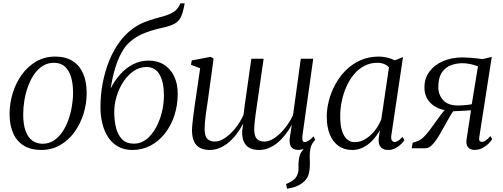

<svg xmlns="http://www.w3.org/2000/svg" viewBox="-20 -882 2991 1142"><path d="M308 -545.5Q369.5 -545.5 411 -519.8Q452.5 -494 474 -445.5Q495.5 -397 495.5 -328.5Q495.5 -265.5 476.8 -205.2Q458 -145 422.8 -96.2Q387.5 -47.5 337.5 -18.8Q287.5 10 225.5 10Q164.5 10 122.2 -15.5Q80 -41 58.5 -89Q37 -137 37 -204.5Q37 -268.5 56 -329.2Q75 -390 110.5 -439Q146 -488 196.2 -516.8Q246.5 -545.5 308 -545.5ZM300.5 -508.5Q263.5 -508.5 234.2 -490Q205 -471.5 183.2 -440Q161.5 -408.5 147 -368.8Q132.5 -329 125.2 -285.8Q118 -242.5 118 -201Q118 -142.5 132 -103.8Q146 -65 172 -46Q198 -27 234 -27Q270 -27 299 -45.5Q328 -64 349.5 -95.2Q371 -126.5 385.5 -165.8Q400 -205 407.2 -247.8Q414.5 -290.5 414.5 -331.5Q414.5 -383.5 402.8 -423.2Q391 -463 366.2 -485.8Q341.5 -508.5 300.5 -508.5Z M1078.5 -862 1074.5 -841.5Q1066.5 -801.5 1054.2 -777.8Q1042 -754 1017.8 -740.8Q993.5 -727.5 948.5 -717.5Q939.5 -715.5 929.2 -713Q919 -710.5 907.5 -707.5Q878 -699.5 849.5 -689.2Q821 -679 794.2 -663.2Q767.5 -647.5 743 -623.5Q719.5 -600.5 699.5 -562.8Q679.5 -525 664 -473.2Q648.5 -421.5 638.5 -356Q662 -403.5 695.8 -440.8Q729.5 -478 772 -499.8Q814.5 -521.5 864 -521.5Q917.5 -521.5 956.2 -496.8Q995 -472 1016 -427.8Q1037 -383.5 1037 -324Q1037 -254 1016.5 -193.2Q996 -132.5 959.8 -86.8Q923.5 -41 874.2 -15.5Q825 10 767.5 10Q718 10 682 -10.5Q646 -31 623 -66.2Q600 -101.5 588.8 -147.2Q577.5 -193 577.5 -243Q577.5 -319.5 591.2 -390Q605 -460.5 630 -521.8Q655 -583 690.2 -631.2Q725.5 -679.5 769 -711Q802.5 -735.5 837 -749.2Q871.5 -763 904.2 -771.8Q937 -780.5 965 -789.2Q993 -798 1014.5 -812.2Q1036 -826.5 1048 -851.5L1052.5 -862ZM852 -483.5Q810.5 -483.5 775.5 -459.8Q740.5 -436 714.5 -396.8Q688.5 -357.5 674 -310.2Q659.5 -263 659.5 -216.5Q659.5 -167 669.8 -123.8Q680 -80.5 705.8 -54Q731.5 -27.5 777 -27.5Q817.5 -27.5 850.2 -53Q883 -78.5 906.5 -120.8Q930 -163 942.5 -213.2Q955 -263.5 955 -313Q955 -394 929 -438.8Q903 -483.5 852 -483.5Z M1687.5 240.5 1681.5 213Q1704 203 1719.2 193.2Q1734.5 183.5 1744 167Q1757 145 1755.5 113.5Q1754 82 1760.5 51.5Q1765 30.5 1779 13Q1793 -4.5 1801 -15.5L1850.5 -45.5Q1831.5 -24 1826.5 1Q1821.5 26 1822 52.5Q1822.5 64 1823 75.8Q1823.5 87.5 1823 98Q1823 132 1814 159.8Q1805 187.5 1775.5 208.5Q1759.5 220 1740.2 227.5Q1721 235 1687.5 240.5ZM1216 -282Q1214 -267.5 1210.5 -246Q1207 -224.5 1204 -200.8Q1201 -177 1199 -155Q1197 -133 1197 -118Q1197 -72.5 1213.2 -56.2Q1229.5 -40 1259 -40Q1286.5 -40 1318.5 -61.5Q1350.5 -83 1379.8 -119.2Q1409 -155.5 1428.5 -199Q1431.5 -227 1435.8 -258Q1440 -289 1444.5 -318Q1450 -354.5 1454.8 -391Q1459.5 -427.5 1464.8 -463Q1470 -498.5 1475 -532.5H1548Q1535.5 -445 1526.2 -380.8Q1517 -316.5 1510.2 -271Q1503.5 -225.5 1499.5 -195.2Q1495.5 -165 1493.8 -146.2Q1492 -127.5 1492 -116Q1492 -72.5 1507.5 -56.2Q1523 -40 1552.5 -40Q1581 -40 1612.5 -61Q1644 -82 1673 -117.5Q1702 -153 1723 -197.5L1769 -532.5H1843L1779 -76Q1776.5 -57.5 1779.5 -47.2Q1782.5 -37 1792 -37Q1802.5 -37 1815.5 -45.2Q1828.5 -53.5 1844.5 -71L1855 -51.5Q1849.5 -42 1834.8 -27.5Q1820 -13 1799 -1.8Q1778 9.5 1752.5 9.5Q1723 9.5 1711.2 -9.5Q1699.5 -28.5 1703.5 -61L1715.5 -140Q1697.5 -106.5 1675.5 -79Q1653.5 -51.5 1628.8 -31.5Q1604 -11.5 1577 -0.8Q1550 10 1521.5 10Q1490 10 1467 -0.8Q1444 -11.5 1431.5 -36.5Q1419 -61.5 1420.5 -103.5L1426.5 -147Q1408.5 -112.5 1386.5 -83.8Q1364.5 -55 1339 -34Q1313.5 -13 1285.5 -1.5Q1257.5 10 1226.5 10Q1194.5 10 1171 -1.8Q1147.5 -13.5 1134.8 -39.2Q1122 -65 1122 -107Q1122 -121.5 1124.5 -147Q1127 -172.5 1130.8 -201.2Q1134.5 -230 1138 -253.8Q1141.5 -277.5 1143 -288L1170.5 -476L1116 -496.5L1120.5 -522.5L1233 -544L1250.5 -533.5Z M2308 -79.5Q2304.5 -55.5 2311 -46.5Q2317.5 -37.5 2327.5 -37.5Q2337 -37.5 2348.8 -45.2Q2360.5 -53 2374 -67.5L2385.5 -48.5Q2381.5 -41 2368 -27Q2354.5 -13 2334 -1.5Q2313.5 10 2288 10Q2260 10 2244.8 -6.8Q2229.5 -23.5 2232.5 -60L2240 -108.5Q2223.5 -78 2199 -50.8Q2174.5 -23.5 2143.2 -6.8Q2112 10 2075 10Q2026.5 10 1992.8 -14.5Q1959 -39 1941.2 -83.5Q1923.5 -128 1923.5 -188Q1923.5 -235.5 1936.8 -285.8Q1950 -336 1975.8 -382.5Q2001.5 -429 2039 -465.8Q2076.5 -502.5 2125.2 -524Q2174 -545.5 2233.5 -545.5Q2257.5 -545.5 2282.8 -539.5Q2308 -533.5 2328 -523L2377 -542.5ZM2293.5 -481Q2282 -494.5 2264.2 -501.5Q2246.5 -508.5 2224 -508.5Q2181.5 -508.5 2146.8 -490Q2112 -471.5 2085.2 -439.5Q2058.5 -407.5 2040.2 -366.2Q2022 -325 2012.8 -279.8Q2003.5 -234.5 2003.5 -190Q2003.5 -138.5 2014.2 -104.2Q2025 -70 2044.5 -53.2Q2064 -36.5 2089 -36.5Q2116 -36.5 2140 -48Q2164 -59.5 2185 -79Q2206 -98.5 2222 -122.5Q2238 -146.5 2248 -172.5Z M2897 -72.5 2907.5 -54Q2901.5 -44.5 2887 -29.2Q2872.5 -14 2851 -2.2Q2829.5 9.5 2802 9.5Q2778 9.5 2765.2 -4.8Q2752.5 -19 2754 -45L2781.5 -226Q2769 -225 2749.2 -224Q2729.5 -223 2709.2 -222Q2689 -221 2675 -220Q2663 -202.5 2650 -179.5Q2637 -156.5 2623 -130.8Q2609 -105 2593 -78.5Q2571.5 -42 2551.2 -21Q2531 0 2510 0H2428.5L2434.5 -33L2462 -42Q2479.5 -47.5 2497.8 -64.8Q2516 -82 2534.2 -106Q2552.5 -130 2570 -155.2Q2587.5 -180.5 2604.2 -202.2Q2621 -224 2635.5 -237.5L2657.5 -223Q2626 -224.5 2598.5 -234Q2571 -243.5 2549.8 -261Q2528.5 -278.5 2516.5 -303.5Q2504.5 -328.5 2504.5 -361.5Q2504.5 -416 2534 -456Q2563.5 -496 2614.8 -518.2Q2666 -540.5 2731 -540.5Q2748 -540.5 2769.5 -539Q2791 -537.5 2812.5 -535.2Q2834 -533 2850 -530.5L2905 -543.5L2830.5 -65Q2828 -50.5 2833 -44.2Q2838 -38 2845.5 -38Q2857 -38 2869 -46.5Q2881 -55 2897 -72.5ZM2786 -262 2823 -487.5Q2816 -490.5 2800.8 -495Q2785.5 -499.5 2766.8 -502.8Q2748 -506 2729.5 -506Q2695 -506 2662.2 -494Q2629.5 -482 2608.2 -451Q2587 -420 2587 -363.5Q2587 -319 2615.5 -286.8Q2644 -254.5 2705 -254.5Q2721 -254.5 2737.2 -255.8Q2753.5 -257 2766.5 -258.8Q2779.5 -260.5 2786 -262Z"/></svg>

Font: Merriweather 72pt Light
Style: Italic
Weight: 300
Italic angle: -7.8°
Version: Version 2.101